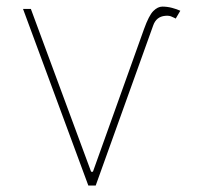

<svg xmlns="http://www.w3.org/2000/svg" viewBox="-20 -573 628 593"><path d="M51.1 -545.5H75.3L261.4 -42.6H267L424.7 -483Q440 -525.6 453.7 -539.1Q467.3 -552.6 481.5 -552.6Q496.4 -552.6 511.4 -548.7Q526.3 -544.7 536.9 -539.8L522.7 -515.6Q522 -515.6 519.5 -517.4Q515.6 -519.5 508.3 -522.4Q501.1 -525.2 490.1 -524.1Q462.7 -521.7 453.1 -494.3L275.6 0H252.8Z"/></svg>

Font: Inter Thin BETA
Style: Regular
Weight: 100
Designer: Rasmus Andersson
Foundry: rsms
Version: Version 3.011;git-f93a4a705